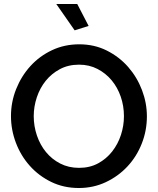

<svg xmlns="http://www.w3.org/2000/svg" viewBox="-20 -937 792 962"><path d="M375 5Q299 5 236.5 -25.5Q174 -56 129 -106.5Q84 -157 59.5 -222Q35 -287 35 -355Q35 -426 61 -491Q87 -556 132.5 -606Q178 -656 240.5 -685.5Q303 -715 377 -715Q453 -715 515.5 -683.5Q578 -652 622.5 -601Q667 -550 691.5 -485.5Q716 -421 716 -354Q716 -283 690.5 -218Q665 -153 619 -103.5Q573 -54 510.5 -24.5Q448 5 375 5ZM149 -355Q149 -305 165 -258Q181 -211 210.5 -175Q240 -139 282 -117.5Q324 -96 376 -96Q430 -96 471.5 -118.5Q513 -141 542 -178Q571 -215 586 -261Q601 -307 601 -355Q601 -406 585 -452.5Q569 -499 539.5 -534.5Q510 -570 468.5 -591.5Q427 -613 376 -613Q322 -613 280 -590.5Q238 -568 209 -532Q180 -496 164.5 -449.5Q149 -403 149 -355ZM262 -917H367L424 -807L354 -785Z"/></svg>

Font: IngvarSans
Style: Regular
Weight: 600
Version: Version 3.000